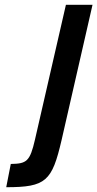

<svg xmlns="http://www.w3.org/2000/svg" viewBox="-20 -712 406 801"><path d="M255 -692 126 -130C105 -38 91 -29 25 -28L6 69C172 69 197 44 237 -128L366 -692Z"/></svg>

Font: RazerF5 SemiBold
Style: Italic
Weight: 600
Foundry: Razer Inc.
Version: Version 2